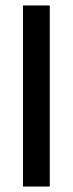

<svg xmlns="http://www.w3.org/2000/svg" viewBox="-20 -682 266 702"><path d="M64 0V-662H162V0Z"/></svg>

Font: Anek Latin Medium
Style: Regular
Weight: 500
Designer: Yesha Goshar
Foundry: Ek Type
Version: Version 1.003